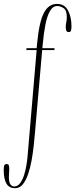

<svg xmlns="http://www.w3.org/2000/svg" viewBox="-92 -776 404 1006"><path d="M-12.5 210Q-44.5 210 -58.5 185.5Q-72.5 161 -72.5 115.5Q-72.5 100.5 -70 92Q-67.5 83.5 -57.5 83.5Q-47.5 83.5 -45.5 91.2Q-43.5 99 -43.5 110Q-43.5 122.5 -44.5 129.2Q-45.5 136 -45.5 151Q-45.5 178.5 -37.5 189.8Q-29.5 201 -17.5 201Q0.5 201 13.2 184Q26 167 34 141.8Q42 116.5 46.2 91Q50.5 65.5 52 48L100 -513.5H46.5V-523.5H100L102 -544.5Q113 -661 137.8 -708.2Q162.5 -755.5 206.5 -755.5Q246.5 -755.5 264.5 -720.8Q282.5 -686 282.5 -640Q282.5 -625 280.2 -616.5Q278 -608 268 -608Q258 -608 255.2 -616Q252.5 -624 252.5 -635.5Q252.5 -647 255.2 -659.2Q258 -671.5 258 -686.5Q258 -722 241.2 -733.2Q224.5 -744.5 208 -744.5Q185 -744.5 170 -718.5Q155 -692.5 146 -647.2Q137 -602 132 -544.5L130 -523.5H193.5V-513.5H129L91 -77.5Q88.5 -49 84.5 -11.5Q80.5 26 73.5 64.8Q66.5 103.5 55.2 136.5Q44 169.5 27.5 189.8Q11 210 -12.5 210Z"/></svg>

Font: Imbue 100pt Thin
Style: Regular
Weight: 100
Designer: Tyler Finck
Foundry: Etcetera Type Company
Version: Version 1.102; ttfautohint (v1.8.3)